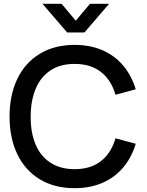

<svg xmlns="http://www.w3.org/2000/svg" viewBox="-20 -970 770 1005"><path d="M202.5 -950H302.5L376.5 -861.5L451 -950H551L422 -800H331.5ZM30 -360Q30 -471.5 70.2 -556.2Q110.5 -641 187.5 -688Q264.5 -735 370.5 -735Q452 -735 516.8 -706.8Q581.5 -678.5 625.2 -626.2Q669 -574 690.5 -502.5L584.5 -474Q562.5 -551 508.5 -593.2Q454.5 -635.5 370.5 -635.5Q295 -635.5 243.5 -601Q192 -566.5 166.2 -504Q140.5 -441.5 140.5 -357Q140.5 -274.5 166.5 -213.2Q192.5 -152 244.2 -118.2Q296 -84.5 370.5 -84.5Q454.5 -84.5 508.5 -126.8Q562.5 -169 584.5 -246L690.5 -217.5Q669 -146 625.2 -93.8Q581.5 -41.5 516.8 -13.2Q452 15 370.5 15Q264.5 15 187.5 -32Q110.5 -79 70.2 -163.8Q30 -248.5 30 -360Z"/></svg>

Font: Manrope KiralyPet SmBd KiralyPet
Style: Regular
Weight: 600
Designer: Mikhail Sharanda
Foundry: Mikhail Sharanda
Version: Version 4.502